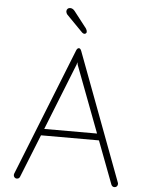

<svg xmlns="http://www.w3.org/2000/svg" viewBox="-66 -1099 881 1155"><g transform="rotate(5 374.5 -522.0)"><path d="M688 -24Q689 -22 689 -18Q689 -9 683.5 -3Q678 3 669 3Q656 3 650 -10L552 -269H202L98 -9Q93 3 79 3Q71 3 65.5 -3Q60 -9 60 -17Q60 -22 61 -24L368 -796Q374 -811 384 -811Q393 -811 399 -795ZM378 -711 218 -309H537L385 -711L382 -726ZM394 -907 297 -1006Q294 -1009 291.5 -1015Q289 -1021 289 -1026Q289 -1035 295 -1041Q301 -1047 310 -1047Q326 -1047 338 -1032L415 -933Q422 -923 422 -912Q422 -908 418 -904Q414 -900 409 -900Q401 -900 394 -907Z"/></g></svg>

Font: Tsukimi Rounded Light
Style: Regular
Weight: 300
Designer: Takashi Funayama
Foundry: Takashi Funayama
Version: Version 1.032; ttfautohint (v1.8.3)